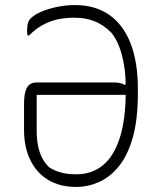

<svg xmlns="http://www.w3.org/2000/svg" viewBox="-20 -729 640 759"><path d="M276 -709Q356 -709 411.5 -670.5Q467 -632 496 -558Q525 -484 525 -378V-360Q525 -255 504.5 -184Q484 -113 449 -70.5Q414 -28 370.5 -9Q327 10 281 10Q217 10 171 -17.5Q125 -45 100 -96Q75 -147 75 -216V-316Q75 -347 80 -366Q85 -385 96 -394Q107 -403 124 -403H431Q444 -403 455.5 -400.5Q467 -398 472 -393L487 -402L490 -354Q399 -354 308 -354Q217 -354 125 -354V-212Q125 -162 137.5 -126Q150 -90 175 -67Q198 -53 223 -46.5Q248 -40 282 -40Q343 -40 386.5 -75.5Q430 -111 453.5 -184Q477 -257 477 -367V-384Q477 -431 470.5 -470.5Q464 -510 452 -542.5Q440 -575 421 -599Q389 -631 354 -645Q319 -659 273 -659Q235 -659 204 -651.5Q173 -644 146.5 -629Q120 -614 95 -589H89Q88 -592 87.5 -597Q87 -602 87 -606Q87 -626 90.5 -637.5Q94 -649 101 -656Q116 -671 144 -683Q172 -695 207 -702Q242 -709 276 -709Z"/></svg>

Font: Recursive Casual Light
Style: Regular
Weight: 300
Version: Version 1.047